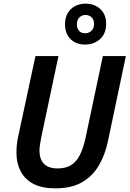

<svg xmlns="http://www.w3.org/2000/svg" viewBox="-20 -1021 709 1051"><path d="M282 10Q212 10 165 -13.5Q118 -37 94 -82Q70 -127 70 -187Q70 -204 72 -226Q74 -248 79 -271L174 -714H300L206 -270Q202 -250 199 -230.5Q196 -211 196 -197Q196 -150 220.5 -124.5Q245 -99 295 -99Q340 -99 369 -117Q398 -135 416.5 -171Q435 -207 447 -260L543 -714H669L571 -249Q555 -172 520 -113.5Q485 -55 427.5 -22.5Q370 10 282 10ZM446 -777Q397 -777 366.5 -806.5Q336 -836 336 -888Q336 -941 368 -971Q400 -1001 449 -1001Q497 -1001 529 -971.5Q561 -942 561 -891Q561 -837 527.5 -807Q494 -777 446 -777ZM447 -839Q467 -839 481 -853Q495 -867 495 -890Q495 -913 481.5 -926Q468 -939 448 -939Q428 -939 414.5 -925.5Q401 -912 401 -888Q401 -866 412.5 -852.5Q424 -839 447 -839Z"/></svg>

Font: Noto Sans Display SemiBold
Style: Italic
Weight: 600
Italic angle: -12°
Designer: Monotype Design Team
Foundry: Monotype Imaging Inc.
Version: Version 2.003